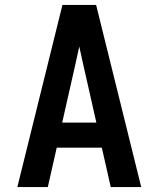

<svg xmlns="http://www.w3.org/2000/svg" viewBox="-20 -755 640 775"><path d="M50 0 232 -735H368L550 0H427L391 -159H209L173 0ZM231 -260H369L317 -490Q313 -509 308.5 -528.5Q304 -548 300 -567Q296 -548 291.5 -528.5Q287 -509 283 -490Z"/></svg>

Font: Iosevka SS04 Extended
Style: Bold
Weight: 700
Width: 7
Monospace: yes
Designer: Belleve Invis
Foundry: Belleve Invis
Version: Version 19.0.0; ttfautohint (v1.8.4)